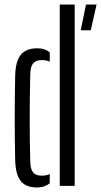

<svg xmlns="http://www.w3.org/2000/svg" viewBox="-20 -820 446 847"><path d="M243.5 0V-800H309.5V0ZM47 -112Q45 -198 45 -295.5Q45 -393 47 -488Q49 -552 72.8 -579.5Q96.5 -607 143.5 -607Q162.5 -607 175.8 -602.2Q189 -597.5 199.5 -589V-548Q184.5 -555 165 -555Q138.5 -555 126.2 -540.5Q114 -526 113.5 -492.5Q108.5 -286 113.5 -107.5Q114 -74.5 125.8 -59.8Q137.5 -45 164.5 -45Q183.5 -45 199.5 -52V-12Q189 -3 175 2Q161 7 142.5 7Q95 7 72 -20.8Q49 -48.5 47 -112ZM336 -686.5 359.5 -800H406L380.5 -686.5Z"/></svg>

Font: Big Shoulders Stencil Display
Style: Regular
Weight: 400
Designer: Patric King
Foundry: XO Type Co
Version: Version 1.000